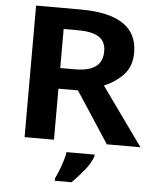

<svg xmlns="http://www.w3.org/2000/svg" viewBox="-60 -748 824 1014"><g transform="rotate(5 352.0 -240.5)"><path d="M89.8 -697.3H325.7Q627.4 -697.3 627.4 -495.1Q627.4 -421.9 585.7 -377.4Q543.9 -333 483.4 -308.1L704.1 0H525.9L349.1 -270.5H245.6V0H89.8ZM321.8 -586.9H245.6V-379.9H323.2Q394.5 -379.9 431.9 -405.8Q469.2 -431.6 469.2 -488.8Q469.2 -539.1 433.6 -563Q397.9 -586.9 321.8 -586.9ZM466.3 59.6V69.3Q454.1 104.5 424.3 141.6Q394.5 178.7 357.4 215.8H268.6V202.6Q278.3 183.6 288.6 157.5Q298.8 131.3 306.9 105Q314.9 78.6 317.4 59.6Z"/></g></svg>

Font: Lunasima
Style: Bold
Weight: 700
Designer: The DocRepair Project, Monotype Design Team
Foundry: Google
Version: Version 2.009